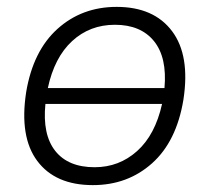

<svg xmlns="http://www.w3.org/2000/svg" viewBox="-20 -530 610 558"><path d="M250 8Q141 8 88.5 -62Q36 -132 56 -262Q76 -382 147 -446Q218 -510 319 -510Q427 -510 480 -439.5Q533 -369 513 -240Q493 -119 422 -55.5Q351 8 250 8ZM314 -458Q241 -458 189.5 -410.5Q138 -363 119 -274H458Q466 -363 427.5 -410.5Q389 -458 314 -458ZM255 -44Q326 -44 378.5 -91Q431 -138 451 -228H112Q103 -139 140.5 -91.5Q178 -44 255 -44Z"/></svg>

Font: Mulish Light
Style: Italic
Weight: 300
Italic angle: -9°
Designer: Vernon Adams
Foundry: Vernon Adams
Version: Version 3.603; ttfautohint (v1.8.3)